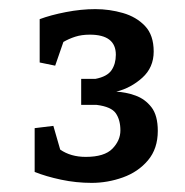

<svg xmlns="http://www.w3.org/2000/svg" viewBox="-20 -752 406 421"><path d="M326 -465Q326 -426 304.5 -400.5Q283 -375 249.5 -363Q216 -351 181 -351Q147 -351 114 -358Q81 -365 56 -375V-471L97 -476L112 -424Q135 -408 168 -408Q209 -408 226.5 -426Q244 -444 244 -466Q244 -489 234 -503.5Q224 -518 192 -522H158V-579H189Q215 -584 224.5 -598Q234 -612 234 -632Q234 -676 177 -676Q159 -676 145 -671.5Q131 -667 119 -660L101 -608L67 -615V-710Q91 -719 124.5 -725.5Q158 -732 189 -732Q220 -732 249.5 -723.5Q279 -715 298 -695Q317 -675 317 -639Q317 -604 292 -581.5Q267 -559 235 -551Q256 -550 277 -542.5Q298 -535 312 -517Q326 -499 326 -465Z"/></svg>

Font: Brawler
Style: Bold
Weight: 700
Designer: Oleg Frolov, Haley Fiege
Foundry: Oleg Frolov, Haley Fiege
Version: Version 1.101; ttfautohint (v1.8.3)